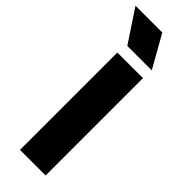

<svg xmlns="http://www.w3.org/2000/svg" viewBox="-329 -955 976 976"><g transform="rotate(45 159.0 -467.0)"><path d="M79.5 0V-700H263.5V0ZM91.5 -759.5 -23.5 -933.5H169L267.5 -759.5Z"/></g></svg>

Font: Geologica ExtraBold
Style: Regular
Weight: 800
Designer: Sindre Bremnes, Frode Helland
Foundry: Monokrom Skriftforlag AS
Version: Version 1.010;gftools[0.9.28]